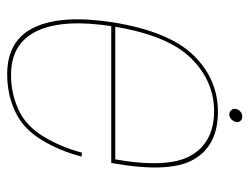

<svg xmlns="http://www.w3.org/2000/svg" viewBox="-102 -606 711 548"><g transform="rotate(90 254.0 -331.5)"><path d="M191.5 4 193.5 -7Q102 -7 67.2 -82.8Q32.5 -158.5 55 -299Q80 -454 145.2 -520.2Q210.5 -586.5 296.5 -586.5Q385 -586.5 423.2 -520.8Q461.5 -455 433.5 -299L439.5 -304.5H51L49 -293H444.5Q445.5 -298 446 -301.5Q474 -461 434.2 -529.2Q394.5 -597.5 298.5 -597.5Q205.5 -597.5 137.5 -528Q69.5 -458.5 43.5 -299Q20.5 -153.5 57 -74.8Q93.5 4 191.5 4ZM193.5 -7 191.5 4Q248.5 4 297.2 -18.5Q346 -41 378 -92.8Q410 -144.5 426.5 -209H415Q399.5 -149.5 368.8 -99Q338 -48.5 291.5 -27.8Q245 -7 193.5 -7ZM306.5 -630Q314 -630 320 -635.8Q326 -641.5 327.5 -649Q329 -656.5 324.5 -661.8Q320 -667 312.5 -667Q304.5 -667 298.2 -661.8Q292 -656.5 290.5 -649Q289 -641 294 -635.5Q299 -630 306.5 -630Z"/></g></svg>

Font: Anybody UltraCondensed Thin Thin
Style: Italic
Weight: 250
Italic angle: -10°
Version: Version 1.111